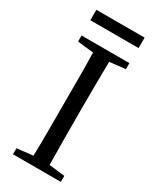

<svg xmlns="http://www.w3.org/2000/svg" viewBox="-207 -876 770 938"><g transform="rotate(30 177.5 -407.5)"><path d="M42 -636V-670H312V-636L223 -626Q222 -563 221.5 -494.5Q221 -426 221 -359V-312Q221 -246 221.5 -177Q222 -108 223 -44L312 -34V0H42V-34L132 -44Q134 -108 134 -176.5Q134 -245 134 -312V-359Q134 -425 134 -493.5Q134 -562 132 -626ZM42 -756V-815H314V-756Z"/></g></svg>

Font: Source Serif 4 Subhead
Style: Regular
Weight: 400
Designer: Frank Grießhammer
Foundry: Adobe Systems Incorporated
Version: Version 4.004;hotconv 1.0.117;makeotfexe 2.5.65602